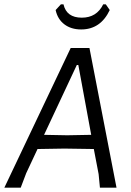

<svg xmlns="http://www.w3.org/2000/svg" viewBox="-34 -860 602 880"><path d="M451 -840 469 -814Q427 -725 338 -725Q292 -725 261 -748.5Q230 -772 221 -814L245 -840H257Q271 -779 341 -779Q409 -779 439 -840ZM376 -640 500 0H424L418 -62L396 -177L261 -179L138 -177L86 -66L61 0H-14L290 -640ZM318 -562 168 -242 274 -240 384 -242 325 -562Z"/></svg>

Font: Alegreya Sans
Style: Italic
Weight: 400
Italic angle: -7°
Designer: Juan Pablo del Peral
Foundry: Huerta Tipografica
Version: Version 2.007